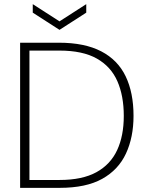

<svg xmlns="http://www.w3.org/2000/svg" viewBox="-20 -906 712 926"><path d="M77 0V-700H264Q388 -700 468 -658.5Q548 -617 586 -538Q624 -459 624 -347Q624 -244 587.5 -165.5Q551 -87 473 -43.5Q395 0 268 0ZM122 -38H267Q377 -38 445 -75.5Q513 -113 545 -182Q577 -251 577 -347Q577 -444 546 -514.5Q515 -585 447 -623.5Q379 -662 267 -662H122ZM267 -762 138 -845V-886L267 -803L396 -886V-845Z"/></svg>

Font: DM Sans 18pt ExtraLight
Style: Regular
Weight: 250
Designer: Colophon Foundry, Jonny Pinhorn
Foundry: Colophon Foundry
Version: Version 4.004;gftools[0.9.30]